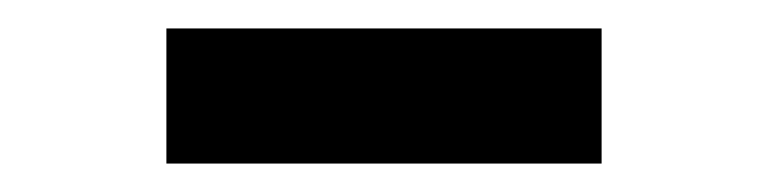

<svg xmlns="http://www.w3.org/2000/svg" viewBox="-20 -750 540 135"><path d="M97 -635V-730H403V-635Z"/></svg>

Font: Literata 72pt
Style: Bold
Weight: 700
Designer: Latin by Veronika Burian and Jose Scaglione. Greek by Irene Vlachou. Cyrillic by Vera Evstafieva.
Foundry: TypeTogether
Version: Version 3.002